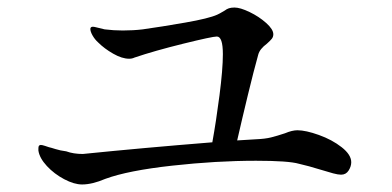

<svg xmlns="http://www.w3.org/2000/svg" viewBox="-20 -603 1040 510"><path d="M913 -172Q913 -161 906 -150Q899 -139 886 -139Q878 -139 865 -142.5Q852 -146 836 -151Q797 -163 774 -168Q746 -176 660 -176Q555 -176 437.5 -163Q320 -150 260 -128Q225 -113 198 -113Q177 -113 150.5 -127Q124 -141 104.5 -162Q85 -183 82 -203V-208Q82 -216 85 -217L88 -218Q92 -218 99.5 -215.5Q107 -213 110 -212Q115 -211 127.5 -207Q140 -203 156 -201Q175 -194 200 -194Q357 -210 544 -225Q554 -280 563 -349.5Q572 -419 572 -459Q572 -506 556 -506Q544 -506 467 -487Q390 -468 337 -450Q331 -447 323 -447Q304 -447 280.5 -460.5Q257 -474 241 -490Q232 -498 226 -508.5Q220 -519 220 -526Q220 -532 227 -532Q230 -532 239.5 -529.5Q249 -527 258 -525Q282 -522 306 -522Q334 -522 359 -525Q409 -532 472 -543Q535 -554 557 -564Q562 -566 577 -575Q582 -579 588 -581Q594 -583 603 -583Q618 -583 643 -571Q668 -559 687 -542Q706 -525 706 -512Q706 -505 702 -500Q698 -495 689 -487Q670 -473 666 -458Q654 -415 638.5 -351Q623 -287 610 -230L659 -233Q684 -234 700 -238Q716 -242 737 -249Q756 -257 770 -257Q792 -257 827 -244.5Q862 -232 887.5 -212Q913 -192 913 -172Z"/></svg>

Font: Shippori Mincho Medium
Style: Regular
Weight: 500
Designer: FONTDASU
Foundry: FONTDASU / Google Inc. / but / Adobe
Version: Version 3.110; ttfautohint (v1.8.3)